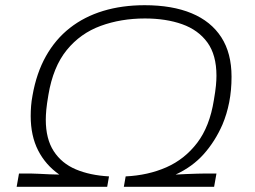

<svg xmlns="http://www.w3.org/2000/svg" viewBox="-20 -718 981 738"><path d="M44 0 53 -51H99Q109 -51 128.5 -50Q148 -49 170 -48Q192 -47 208 -47Q155 -84 126.5 -140Q98 -196 98 -272Q98 -291 99.5 -310.5Q101 -330 105 -351Q120 -437 156.5 -502Q193 -567 248.5 -610.5Q304 -654 376.5 -676Q449 -698 536 -698Q642 -698 716.5 -667Q791 -636 830.5 -575Q870 -514 870 -423Q870 -371 861 -325Q852 -279 835 -239Q807 -175 763.5 -126Q720 -77 655 -47Q673 -48 696 -49Q719 -50 739 -50.5Q759 -51 767 -51H812L803 0H456L463 -40Q549 -44 619.5 -75Q690 -106 738 -169Q786 -232 802 -333Q805 -351 807 -364.5Q809 -378 810 -389Q811 -400 811.5 -409Q812 -418 812 -427Q812 -507 777 -555Q742 -603 680 -625Q618 -647 537 -647Q445 -647 367 -618.5Q289 -590 236.5 -525.5Q184 -461 166 -353Q163 -335 161 -321.5Q159 -308 158 -296.5Q157 -285 156.5 -276Q156 -267 156 -258Q156 -184 186.5 -137Q217 -90 271.5 -67Q326 -44 399 -40L392 0Z"/></svg>

Font: Archivo Expanded Thin
Style: Italic
Weight: 250
Width: 7
Italic angle: -10°
Designer: Hector Gatti
Foundry: Omnibus-Type
Version: Version 2.001